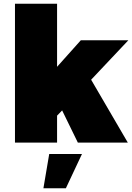

<svg xmlns="http://www.w3.org/2000/svg" viewBox="-20 -762 706 1026"><path d="M666 -547H412L285 -405V-742H60V0H285V-144L312 -172L396 0H663L467 -336ZM212 244H332L418 61H243Z"/></svg>

Font: Montserrat-Arabic Black
Style: Regular
Weight: 900
Designer: Mohamed Gaber
Foundry: Kief Type Foundry
Version: Version 5.008;PS 005.008;hotconv 1.0.88;makeotf.lib2.5.64775